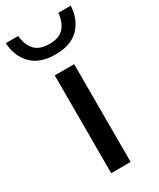

<svg xmlns="http://www.w3.org/2000/svg" viewBox="-246 -860 765 924"><g transform="rotate(-30 136.5 -398.0)"><path d="M83 0V-543.5H191V0ZM137.5 -628.5Q51.5 -628.5 6 -674.8Q-39.5 -721 -43.5 -795.5H25.5Q29.5 -747 55.5 -717Q81.5 -687 137.5 -687Q193.5 -687 219 -717Q244.5 -747 248.5 -795.5H317.5Q313.5 -720.5 268.5 -674.5Q223.5 -628.5 137.5 -628.5Z"/></g></svg>

Font: Encode Sans Expanded Medium
Style: Regular
Weight: 500
Width: 7
Designer: Multiple Designers
Foundry: Impallari Type
Version: Version 3.000; ttfautohint (v1.8.3) -l 8 -r 50 -G 200 -x 14 